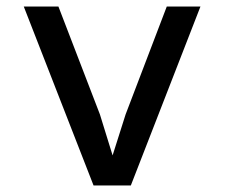

<svg xmlns="http://www.w3.org/2000/svg" viewBox="-20 -570 690 590"><path d="M267.5 0 53 -550H159.5L287 -218.5L326 -92.5L366 -218.5L492.5 -550H596L382 0Z"/></svg>

Font: Azeret Mono Thin
Style: Regular
Weight: 100
Designer: Martin Vácha
Foundry: Displaay
Version: Version 1.002